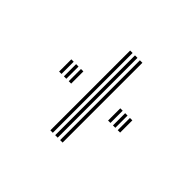

<svg xmlns="http://www.w3.org/2000/svg" viewBox="-49 -657 524 524"><g transform="rotate(-45 212.5 -395.0)"><path d="M58.5 -407V-416.5H366.5V-407ZM58.5 -388.2V-397.8H366.5V-388.2ZM58.5 -369.2V-378.8H366.5V-369.2ZM188.8 -503.8V-513H236V-503.8ZM188.8 -466.5V-475.8H236V-466.5ZM188.8 -485.2V-494.5H236V-485.2ZM188.8 -314.8V-324H236V-314.8ZM188.8 -277.5V-286.8H236V-277.5ZM188.8 -296V-305.2H236V-296Z"/></g></svg>

Font: Big Shoulders Inline Text Thin ExtraLight
Style: Regular
Weight: 250
Version: Version 2.002